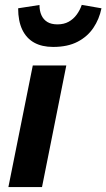

<svg xmlns="http://www.w3.org/2000/svg" viewBox="-20 -763 434 783"><path d="M14.2 0 113.7 -496H250.4L151.3 0ZM196.7 -571.6Q151 -571.6 119.3 -589.2Q87.7 -606.8 70.8 -642Q54 -677.2 54 -729.2L141 -742.7Q141 -718.5 149.1 -700.8Q157.1 -683.1 173.2 -673.3Q189.3 -663.6 214.3 -663.6Q240.5 -663.6 260 -674.3Q279.4 -685.1 292.7 -703.3Q306.1 -721.5 313.4 -743.1L393.8 -729.2Q384.8 -685 360.8 -649.4Q336.8 -613.7 296.4 -592.7Q256 -571.6 196.7 -571.6Z"/></svg>

Font: Source Sans Variable
Style: Italic
Weight: 200
Italic angle: -11°
Designer: Paul D. Hunt
Foundry: Adobe Systems Incorporated
Version: Version 3.006;hotconv 1.0.111;makeotfexe 2.5.65597